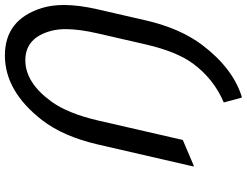

<svg xmlns="http://www.w3.org/2000/svg" viewBox="-131 -656 1002 780"><g transform="rotate(-90 370.0 -266.0)"><path d="M83.5 19.5 172.9 -368.7Q205.6 -510.7 272.5 -596.7Q389.6 -747.1 534.7 -747.1Q680.7 -747.1 727.5 -596.7Q739.7 -557.6 739.7 -507.3Q739.7 -445.8 721.7 -368.7L676.8 -173.3Q644.5 -34.2 577.1 54.7Q482.9 178.7 368.2 214.8H363.3L343.8 142.1Q439.9 101.1 502 16.6Q550.3 -49.3 579.1 -173.3L624 -368.7Q641.6 -444.8 641.6 -499Q641.6 -532.7 634.8 -558.6Q606.9 -664.1 515.6 -664.1Q424.3 -664.1 347.7 -558.6Q299.3 -492.2 270.5 -368.7L191.4 -24.4L88.4 19.5Z"/></g></svg>

Font: Nova Script
Style: Regular
Weight: 400
Italic angle: -13°
Version: Version 2.001